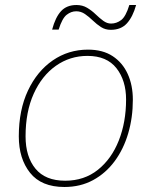

<svg xmlns="http://www.w3.org/2000/svg" viewBox="-20 -736 605 766"><path d="M237 10Q145 10 100 -46.5Q55 -103 55 -192Q55 -297 91.5 -374.5Q128 -452 190.5 -495Q253 -538 331 -538Q390 -538 429.5 -512Q469 -486 489.5 -441Q510 -396 510 -338Q510 -267 491.5 -204Q473 -141 437.5 -93Q402 -45 351.5 -17.5Q301 10 237 10ZM240 -15Q316 -15 370.5 -58.5Q425 -102 454 -175.5Q483 -249 483 -339Q483 -415 444.5 -464Q406 -513 329 -513Q259 -513 203 -473.5Q147 -434 114.5 -362Q82 -290 82 -192Q82 -111 121.5 -63Q161 -15 240 -15ZM188 -618Q201 -667 223.5 -691.5Q246 -716 285 -716Q309 -716 327.5 -705Q346 -694 361.5 -679Q377 -664 392 -653Q407 -642 423 -642Q445 -642 463.5 -656Q482 -670 496 -716H523Q510 -669 486.5 -643Q463 -617 422 -617Q400 -617 383 -628Q366 -639 350.5 -654Q335 -669 319 -680Q303 -691 284 -691Q264 -691 246 -677Q228 -663 214 -618Z"/></svg>

Font: Noto Sans Thin
Style: Italic
Weight: 100
Italic angle: -12°
Designer: Monotype Design Team
Foundry: Monotype Imaging Inc.
Version: Version 2.013; ttfautohint (v1.8.4.7-5d5b)